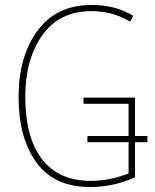

<svg xmlns="http://www.w3.org/2000/svg" viewBox="-20 -745 627 775"><path d="M525 -30V-171H575V-196H525V-351H317V-326H499V-196H333V-171H499V-45Q467 -32 428 -23.5Q389 -15 346 -15Q217 -15 149.5 -102.5Q82 -190 82 -355Q82 -505 150.5 -602.5Q219 -700 350 -700Q387 -700 425.5 -691Q464 -682 505 -658L518 -681Q478 -705 436.5 -715Q395 -725 351 -725Q207 -725 131 -620.5Q55 -516 55 -355Q55 -188 127 -89Q199 10 344 10Q389 10 436.5 0Q484 -10 525 -30Z"/></svg>

Font: Noto Sans Display SemiCondensed Thin
Style: Regular
Weight: 250
Width: 4
Designer: Monotype Design team
Foundry: Monotype Imaging Inc.
Version: 1.000